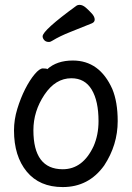

<svg xmlns="http://www.w3.org/2000/svg" viewBox="-20 -739 540 783"><path d="M235.8 23.9Q141.1 23.9 89.1 -39.1Q37.1 -102.1 37.1 -207Q37.1 -251 50.5 -294.9Q64 -338.9 82.5 -375.5Q101.1 -412.1 121.1 -436Q141.1 -460 154.8 -460Q170.9 -460 172.9 -457Q211.9 -492.2 276.9 -492.2Q386.2 -492.2 438 -376Q460 -323.2 460 -245.1Q460 -147.9 404.8 -64Q341.8 23.9 235.8 23.9ZM235.8 -48.8Q317.9 -48.8 361.8 -143.1Q381.8 -189 381.8 -245.1Q381.8 -327.1 354 -373.5Q326.2 -419.9 271 -419.9Q206.1 -419.9 161.1 -352.5Q116.2 -285.2 116.2 -208Q116.2 -48.8 235.8 -48.8ZM179.2 -567.9Q167 -567.9 160.4 -575.4Q153.8 -583 153.8 -590.8Q153.8 -615.2 292 -715.8Q296.9 -719.2 304.2 -719.2Q316.9 -719.2 329.8 -708Q342.8 -696.8 354.5 -683.8Q366.2 -670.9 366.2 -659.2Q366.2 -648.9 355 -644Q311 -626 267.6 -608.9Q224.1 -591.8 193.8 -573.2Q186 -567.9 179.2 -567.9Z"/></svg>

Font: LXGW WenKai Mono GB Screen
Style: Regular
Weight: 400
Monospace: yes
Designer: LXGW / Fontworks Inc.
Foundry: LXGW / Fontworks Inc.
Version: Version 1.510;January 18,2025